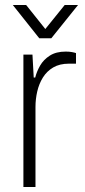

<svg xmlns="http://www.w3.org/2000/svg" viewBox="-20 -743 336 763"><path d="M73 0V-526H109L114 -435H120Q126 -459 139.5 -482.5Q153 -506 178 -522Q203 -538 241 -538Q255 -538 266 -536Q277 -534 282 -532V-490H254Q217 -490 191.5 -475Q166 -460 150.5 -435Q135 -410 128 -379.5Q121 -349 121 -318V0ZM31 -723H84L175 -609H145L237 -723H290L184 -591H136Z"/></svg>

Font: Archivo SemiBold Thin
Style: Regular
Weight: 250
Version: Version 2.001